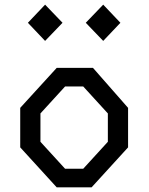

<svg xmlns="http://www.w3.org/2000/svg" viewBox="-20 -806 640 826"><path d="M224 0 67 -172V-342L224 -514H380L531 -342V-172L374 0ZM100 -708 174 -786 249 -708 174 -630ZM154 -196 260 -80H338L444 -196V-318L338 -434H260L154 -318ZM349 -708 424 -786 498 -708 424 -630Z"/></svg>

Font: Moralerspace Krypton JPDOC
Style: Regular
Weight: 400
Version: v0.0.6; ttfautohint (v1.8.4.7-5d5b-dirty) -l 6 -r 45 -G 200 